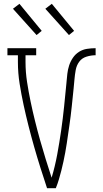

<svg xmlns="http://www.w3.org/2000/svg" viewBox="-20 -988 540 1008"><path d="M227 0Q209 -54 192 -108Q175 -162 159.5 -216.5Q144 -271 130 -326Q116 -381 104 -436.5Q92 -492 83 -548.5Q74 -605 74 -662V-698H19V-735H170V-698H114V-662Q114 -610 122 -558Q130 -506 140.5 -455.5Q151 -405 163.5 -354.5Q176 -304 190 -254Q204 -204 219.5 -154Q235 -104 251 -55Q269 -115 280.5 -177.5Q292 -240 301 -302.5Q310 -365 316.5 -428Q323 -491 329 -554V-555Q331 -578 333.5 -600.5Q336 -623 343 -644.5Q350 -666 363 -685Q376 -704 395 -716Q414 -728 437 -731.5Q460 -735 482 -735V-698Q458 -698 434 -690.5Q410 -683 396 -664Q382 -645 377.5 -620.5Q373 -596 371 -572Q369 -548 366.5 -523.5Q364 -499 361.5 -475Q359 -451 356.5 -427Q354 -403 351 -379Q348 -355 344.5 -331Q341 -307 337.5 -283Q334 -259 330.5 -235Q327 -211 322.5 -187Q318 -163 313 -139.5Q308 -116 302 -92.5Q296 -69 289 -45.5Q282 -22 273 0ZM342 -804 218 -942 252 -968 369 -826ZM172 -804 48 -942 82 -968 199 -826Z"/></svg>

Font: Iosevka Curly Slab Extralight
Style: Regular
Weight: 200
Monospace: yes
Designer: Belleve Invis
Foundry: Belleve Invis
Version: Version 22.1.2; ttfautohint (v1.8.4)